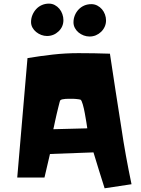

<svg xmlns="http://www.w3.org/2000/svg" viewBox="-20 -1020 776 1060"><path d="M706.1 -2.9 557.6 19.5Q542 -30.3 526.4 -79.6Q510.7 -128.9 496.1 -178.7L255.9 -169.9L225.6 -40H75.2Q88.9 -206.1 103.5 -370.1Q118.2 -534.2 131.8 -699.2Q202.1 -710.9 272 -718.8Q341.8 -726.6 413.1 -726.6Q500 -726.6 586.9 -723.6Q602.5 -622.1 617.7 -521Q632.8 -419.9 649.4 -318.4Q661.1 -238.3 675.3 -160.2Q689.5 -82 706.1 -2.9ZM461.9 -311.5Q460.9 -320.3 457 -344.2Q453.1 -368.2 448.2 -395Q443.4 -421.9 437 -443.8Q430.7 -465.8 424.8 -469.7Q422.9 -470.7 415.5 -471.7Q408.2 -472.7 399.9 -473.6Q391.6 -474.6 383.8 -474.6Q376 -474.6 373 -474.6Q368.2 -474.6 359.9 -474.6Q351.6 -474.6 342.3 -474.1Q333 -473.6 324.7 -471.7Q316.4 -469.7 313.5 -466.8Q311.5 -465.8 308.6 -454.1Q305.7 -442.4 301.3 -425.3Q296.9 -408.2 292.5 -388.7Q288.1 -369.1 284.2 -351.6Q280.3 -334 277.8 -321.3Q275.4 -308.6 274.4 -306.6ZM565.4 -907.2Q565.4 -888.7 558.1 -872.6Q550.8 -856.4 538.1 -844.2Q525.4 -832 509.3 -825.2Q493.2 -818.4 474.6 -818.4Q458 -818.4 442.4 -824.2Q426.8 -830.1 414.1 -840.3Q401.4 -850.6 393.6 -865.2Q385.7 -879.9 385.7 -896.5Q385.7 -917 393.1 -935.1Q400.4 -953.1 413.6 -967.3Q426.8 -981.4 444.8 -989.3Q462.9 -997.1 484.4 -997.1Q502 -997.1 517.1 -989.3Q532.2 -981.4 543 -968.8Q553.7 -956.1 559.6 -939.9Q565.4 -923.8 565.4 -907.2ZM330.1 -909.2Q330.1 -872.1 303.2 -846.7Q276.4 -821.3 239.3 -821.3Q223.6 -821.3 208 -827.1Q192.4 -833 179.7 -843.3Q167 -853.5 159.2 -867.7Q151.4 -881.8 151.4 -898.4Q151.4 -918.9 159.2 -937.5Q167 -956.1 180.2 -970.2Q193.4 -984.4 211.4 -992.2Q229.5 -1000 250 -1000Q267.6 -1000 282.2 -992.2Q296.9 -984.4 307.6 -971.7Q318.4 -959 324.2 -942.4Q330.1 -925.8 330.1 -909.2Z"/></svg>

Font: Slackey
Style: Regular
Weight: 400
Designer: Squid
Foundry: Font Diner, Inc DBA Sideshow
Version: Version 1.000